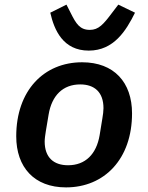

<svg xmlns="http://www.w3.org/2000/svg" viewBox="-20 -797 640 829"><path d="M264.9 12.1C430.8 12.1 550.1 -110.4 550.1 -307.5C550.1 -441.1 472.7 -528.1 334.5 -528.1C169 -528.1 50.1 -405.5 50.1 -208.5C50.1 -74.9 127.8 12.1 264.9 12.1ZM172.9 -186.1C172.9 -198.2 175.4 -214.5 177.9 -230.8L190 -302.9C203.8 -384.6 251.4 -432.5 326.3 -432.5C387.8 -432.5 426.8 -399.1 426.8 -329.9C426.8 -317.8 424.7 -301.5 421.9 -285.2L410.2 -213.4C396.3 -131.4 348.7 -83.5 273.8 -83.5C212 -83.5 172.9 -116.8 172.9 -186.1ZM197.1 -742.2C214.1 -666.9 252.5 -578.5 363.3 -578.5C471.2 -578.5 524.5 -664.4 562.9 -742.2L490.8 -777L464.5 -742.5C426.5 -691.8 405.9 -668 367.9 -668C324.9 -668 308.6 -694.2 285.2 -741.1L267 -777Z"/></svg>

Font: Margiela Mono Italic SmBold It
Style: Regular
Weight: 600
Designer: Mike Abbink, Paul van der Laan, Pieter van Rosmalen
Foundry: Bold Monday
Version: Version 2.003 2021